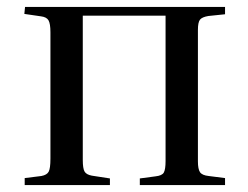

<svg xmlns="http://www.w3.org/2000/svg" viewBox="-20 -532 713 552"><path d="M51 0V-20L99 -26Q115 -29 120 -38.5Q125 -48 125 -76V-439Q125 -464 119.5 -473.5Q114 -483 98 -485L50 -492L52 -512H627V-491L579 -486Q561 -483 555 -475.5Q549 -468 549 -446V-68Q549 -46 555 -37Q561 -28 580 -26L627 -20V0H382V-19L427 -25Q446 -27 451 -36Q456 -45 456 -69V-487H218V-72Q218 -48 223 -39Q228 -30 244 -27L296 -19V0Z"/></svg>

Font: Literata 60pt
Style: Regular
Weight: 400
Designer: Latin by Veronika Burian and Jose Scaglione. Greek by Irene Vlachou. Cyrillic by Vera Evstafieva.
Foundry: TypeTogether
Version: Version 3.002